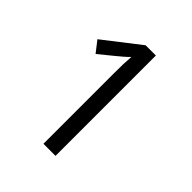

<svg xmlns="http://www.w3.org/2000/svg" viewBox="-197 -840 966 966"><g transform="rotate(45 286.0 -357.0)"><path d="M355 0V-714H282L89 -564L135 -505L211 -567C237 -589 252 -600 273 -622C270 -584 269 -556 269 -499V0Z"/></g></svg>

Font: Noto Sans Osage
Style: Regular
Weight: 400
Designer: Monotype Design Team
Foundry: Monotype Imaging Inc.
Version: Version 2.002